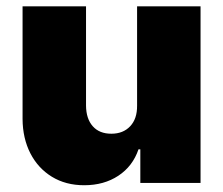

<svg xmlns="http://www.w3.org/2000/svg" viewBox="-20 -565 689 593"><path d="M403.4 -238.6V-545.5H599.4V0H413.4V-103.7H407.7Q389.9 -51.5 345.5 -22.2Q301.1 7.1 240.1 7.1Q182.9 7.1 140.1 -19.2Q97.3 -45.5 73.7 -91.6Q50.1 -137.8 49.7 -197.4V-545.5H245.7V-238.6Q246.1 -198.2 266.5 -175.1Q286.9 -152 323.9 -152Q360.4 -152 382.1 -175.1Q403.8 -198.2 403.4 -238.6Z"/></svg>

Font: Inter UI Black
Style: Regular
Weight: 900
Designer: Rasmus Andersson
Foundry: rsms
Version: 3.2;8d6f07862